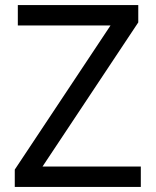

<svg xmlns="http://www.w3.org/2000/svg" viewBox="-20 -734 612 754"><path d="M533 0H38V-68L414 -634H50V-714H523V-646L147 -80H533Z"/></svg>

Font: Noto Sans Khojki
Style: Regular
Weight: 400
Designer: Monotype Design Team
Foundry: Monotype Imaging Inc.
Version: Version 2.003; ttfautohint (v1.8.4.7-5d5b)